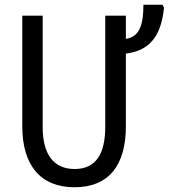

<svg xmlns="http://www.w3.org/2000/svg" viewBox="-20 -780 712 810"><path d="M511 -616V-714H424V-245C424 -130 384 -67 295 -67C207 -67 160 -128 160 -244V-714H74V-247C74 -83 151 10 294 10C440 10 511 -84 511 -247V-554C613 -566 660 -630 672 -748L665 -760H585C585 -682 572 -625 511 -616Z"/></svg>

Font: Noto Sans Condensed
Style: Regular
Weight: 400
Width: 3
Designer: Monotype Design Team
Foundry: Monotype Imaging Inc.
Version: Version 2.013